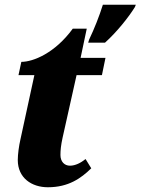

<svg xmlns="http://www.w3.org/2000/svg" viewBox="-20 -780 593 810"><path d="M356 -613 352 -600H423C474 -646 523 -708 549 -750L553 -760H414C399 -712 378 -659 356 -613ZM182 10C269 10 322 -28 365 -70L341 -109C321 -93 298 -81 275 -81C252 -81 235 -98 235 -126C235 -146 237 -167 244 -199L303 -463H410L425 -536H320L346 -659H287C212 -556 120 -519 70 -519L58 -463H125L66 -191C60 -165 55 -129 55 -105C55 -29 114 10 182 10Z"/></svg>

Font: Noto Serif Condensed Black
Style: Italic
Weight: 900
Width: 3
Italic angle: -12°
Designer: Monotype Design Team
Foundry: Monotype Imaging Inc.
Version: Version 2.013